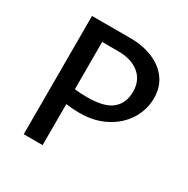

<svg xmlns="http://www.w3.org/2000/svg" viewBox="-152 -791 904 925"><g transform="rotate(30 300.5 -329.0)"><path d="M557 -465Q557 -399 522 -343.5Q487 -288 424.5 -255.5Q362 -223 282 -223Q244 -223 205 -228V0H100V-658H312Q384 -658 439.5 -634.5Q495 -611 526 -567.5Q557 -524 557 -465ZM454 -440Q454 -503 411 -538.5Q368 -574 294 -574H205V-311Q238 -307 274 -307Q372 -307 413 -342.5Q454 -378 454 -440Z"/></g></svg>

Font: Ysabeau SC Semibold
Style: Regular
Weight: 600
Designer: Christian Thalmann (Catharsis Fonts)
Version: Version 0.003